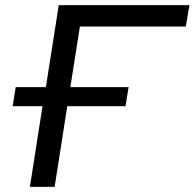

<svg xmlns="http://www.w3.org/2000/svg" viewBox="-20 -725 755 745"><path d="M96 0 145 -313H29L41 -387H158L208 -705H715L701 -622H290L253 -387H479L467 -313H241L192 0Z"/></svg>

Font: Nunito Sans 7pt SemiExpanded
Style: Italic
Weight: 400
Width: 6
Italic angle: -9°
Designer: Vernon Adams
Foundry: Vernon Adams
Version: Version 3.101;gftools[0.9.27]